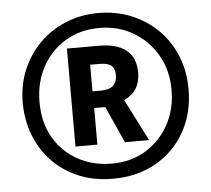

<svg xmlns="http://www.w3.org/2000/svg" viewBox="-52 -780 932 847"><g transform="rotate(-5 414.0 -357.0)"><path d="M415 10Q330 10 262 -19Q194 -48 146 -98.5Q98 -149 72.5 -216Q47 -283 47 -359Q47 -437 75 -503.5Q103 -570 152.5 -619.5Q202 -669 269 -696.5Q336 -724 413 -724Q492 -724 559 -696.5Q626 -669 676 -619.5Q726 -570 753.5 -502.5Q781 -435 781 -355Q781 -249 734.5 -166.5Q688 -84 605.5 -37Q523 10 415 10ZM416 -57Q501 -57 566.5 -97Q632 -137 669 -205Q706 -273 706 -358Q706 -445 667 -512.5Q628 -580 561.5 -619Q495 -658 412 -658Q326 -658 260.5 -618Q195 -578 158 -509.5Q121 -441 121 -355Q121 -264 160 -197Q199 -130 266 -93.5Q333 -57 416 -57ZM262 -146V-580H404Q483 -580 524.5 -546.5Q566 -513 566 -447Q566 -365 494 -331L588 -146H481L408 -308H359V-146ZM396 -382Q467 -382 467 -444Q467 -473 452 -486.5Q437 -500 396 -500H358V-382Z"/></g></svg>

Font: Noto Sans Telugu ExtraCondensed ExtraBold
Style: Regular
Weight: 800
Width: 2
Designer: Jelle Bosma - Monotype Design Team
Foundry: Monotype Imaging Inc.
Version: Version 2.005; ttfautohint (v1.8.4.7-5d5b)